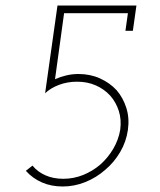

<svg xmlns="http://www.w3.org/2000/svg" viewBox="-20 -670 583 698"><path d="M476 -650H189L144 -331Q164 -350 194.5 -361.5Q225 -373 260 -373Q298 -373 328.5 -359.5Q359 -346 381 -322Q402 -298 412 -266.5Q422 -235 417 -198Q411 -162 392 -129.5Q373 -97 345 -72Q317 -48 282.5 -34Q248 -20 210 -20Q174 -20 145.5 -32.5Q117 -45 98 -68L74 -49Q98 -22 132 -7Q166 8 208 8Q250 8 290 -8Q330 -24 363 -53Q395 -80 417 -117.5Q439 -155 445 -198Q451 -240 439.5 -277Q428 -314 404 -342Q379 -369 343.5 -385Q308 -401 265 -401Q243 -401 221.5 -396Q200 -391 180 -382L213 -622H445L436 -558H463Z"/></svg>

Font: Josefin Slab Thin Light
Style: Italic
Weight: 300
Italic angle: -12°
Version: Version 2.000